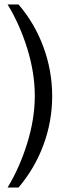

<svg xmlns="http://www.w3.org/2000/svg" viewBox="-20 -696 291 861"><path d="M214 -265Q214 -152 175 -46.5Q136 59 63 145H14Q68 56 102 -53.5Q136 -163 136 -266Q136 -370 102 -479Q68 -588 14 -676H63Q136 -591 175 -484.5Q214 -378 214 -265Z"/></svg>

Font: Pragati Narrow
Style: Regular
Weight: 400
Designer: Hector Gatti, Marcela Romero, Pablo Cosgaya and Nicolas Silva
Foundry: Omnibus-Type
Version: Version 1.010; ttfautohint (v1.3)